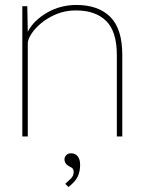

<svg xmlns="http://www.w3.org/2000/svg" viewBox="-20 -550 581 774"><path d="M70 0V-525H90L92 -422Q115 -467 169 -498.5Q223 -530 288 -530Q376 -530 424.5 -482Q473 -434 473 -328V0H451V-328Q451 -423 408 -465.5Q365 -508 286 -508Q244 -508 208.5 -493.5Q173 -479 147 -457.5Q121 -436 106.5 -413.5Q92 -391 92 -376V0ZM256 204 243 191Q254 181 265.5 170Q277 159 277 144Q277 136 274 131Q271 126 260 121Q240 111 240 92Q240 83 247 75.5Q254 68 267 68Q284 68 293.5 80.5Q303 93 303 114Q303 140 294 160.5Q285 181 256 204Z"/></svg>

Font: Lexend Thin
Style: Regular
Weight: 100
Designer: Bonnie Shaver-Troup, Thomas Jockin
Foundry: Lexend
Version: Version 1.007; ttfautohint (v1.8.3)